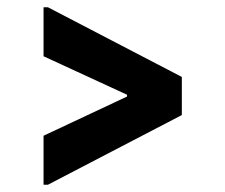

<svg xmlns="http://www.w3.org/2000/svg" viewBox="-20 -588 621 529"><path d="M112 -568 481 -376V-271L112 -79H100V-214L330 -322V-327L100 -433V-568Z"/></svg>

Font: Be Vietnam ExtraBold
Style: Regular
Weight: 800
Designer: Gabriel Lam
Foundry: TypeRant
Version: Version 4.000